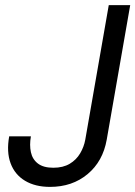

<svg xmlns="http://www.w3.org/2000/svg" viewBox="-20 -720 530 752"><path d="M176 12Q118 12 78 -12Q38 -36 21.5 -80.5Q5 -125 16 -186H101Q95 -152 101 -124Q107 -96 128.5 -79.5Q150 -63 189 -63Q227 -63 253 -78.5Q279 -94 294 -119.5Q309 -145 314 -173L406 -700H490L398 -173Q383 -88 323 -38Q263 12 176 12Z"/></svg>

Font: DM Sans 20pt
Style: Italic
Weight: 400
Italic angle: -10°
Version: Version 4.004;gftools[0.9.30]